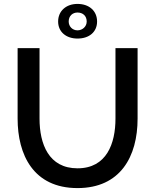

<svg xmlns="http://www.w3.org/2000/svg" viewBox="-20 -956 792 981"><path d="M376 -936C318 -936 277 -900 277 -846C277 -793 318 -759 376 -759C436 -759 476 -793 476 -846C476 -900 436 -936 376 -936ZM331 -846C331 -875 351 -892 376 -892C403 -892 423 -875 423 -846C423 -820 401 -801 376 -801C350 -801 331 -821 331 -846ZM376 5C595 5 683 -156 683 -350V-710H570V-350C570 -223 525 -96 376 -96C229 -96 182 -220 182 -350V-710H70V-350C70 -166 150 5 376 5Z"/></svg>

Font: FIGSv2-sans-serif SemiBold
Style: Regular
Weight: 600
Designer: Matt McInerney, Pablo Impallari, Rodrigo Fuenzalida,Mirko Velimirovic
Foundry: Matt McInerney, Pablo Impallari, Rodrigo Fuenzalida
Version: Version 4.021;hotconv 1.0.109;makeotfexe 2.5.65596